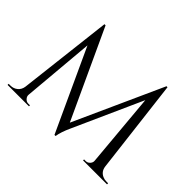

<svg xmlns="http://www.w3.org/2000/svg" viewBox="-149 -965 1230 1230"><g transform="rotate(45 465.5 -350.0)"><path d="M900 -10H916V0H699V-9H714Q731 -9 743 -22.5Q755 -36 753 -52L708 -555L498 -88Q470 -27 464 14H454L198 -541L155 -52Q153 -36 165 -22.5Q177 -9 193 -9H209V0H15V-10H31Q59 -10 79.5 -27Q100 -44 104 -73L179 -714H189L468 -111L741 -714H750L827 -73Q832 -33 867 -17Q882 -10 900 -10Z"/></g></svg>

Font: Cinzel
Style: Regular
Weight: 400
Designer: Natanael Gama
Version: Version 1.001;PS 001.001;hotconv 1.0.56;makeotf.lib2.0.21325